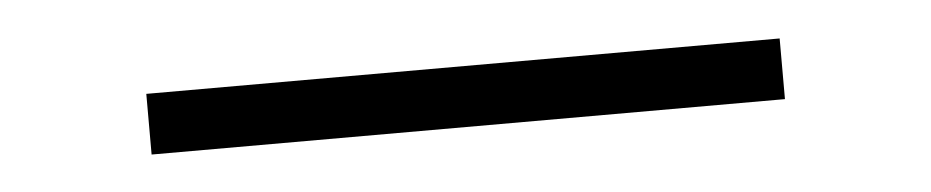

<svg xmlns="http://www.w3.org/2000/svg" viewBox="-22 -52 732 151"><g transform="rotate(-5 343.5 24.0)"><path d="M94.2 0H594.2V47.9H94.2Z"/></g></svg>

Font: Oakes Grotesk
Style: Light
Weight: 300
Designer: Samuel Oakes
Foundry: Samuel Oakes
Version: Version 1.0 | wf-rip DC20170320